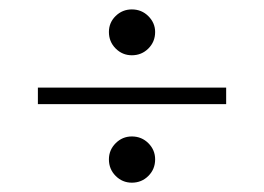

<svg xmlns="http://www.w3.org/2000/svg" viewBox="-20 -492 567 412"><path d="M262.9 -100Q242.7 -100 228.2 -114.5Q213.7 -129 213.7 -150Q213.7 -170.2 228.2 -184.7Q242.7 -199.2 262.9 -199.2Q283.9 -199.2 298.4 -184.7Q312.9 -170.2 312.9 -150Q312.9 -129 298.4 -114.5Q283.9 -100 262.9 -100ZM262.9 -373.4Q242.7 -373.4 228.2 -387.9Q213.7 -402.4 213.7 -423.4Q213.7 -443.5 228.2 -457.7Q242.7 -471.8 262.9 -471.8Q283.9 -471.8 298.4 -457.3Q312.9 -442.7 312.9 -423.4Q312.9 -402.4 298.4 -387.9Q283.9 -373.4 262.9 -373.4ZM61.3 -268.5V-304H465.3V-268.5Z"/></svg>

Font: Playfair 12pt Light
Style: Regular
Weight: 300
Designer: Claus Eggers Sørensen
Foundry: Claus Eggers Sørensen
Version: Version 2.000;gftools[0.9.28]